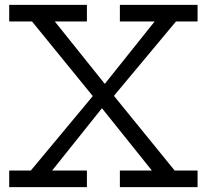

<svg xmlns="http://www.w3.org/2000/svg" viewBox="-20 -772 853 792"><path d="M706 -683.5 429 -351.5 451 -410V-339L433 -397.5L700.5 -68.5H795V0H474.5V-68.5H606.5L381 -350L440.5 -325H369.5L420 -350L195 -68.5H338.5V0H18V-68.5H107L383.5 -400.5L361.5 -341.5V-413L380 -354.5L112 -683.5H18V-752H338.5V-683.5H206L431.5 -402L372.5 -427H443.5L393 -402L618 -683.5H474.5V-752H795V-683.5Z"/></svg>

Font: Hepta Slab ExtraLight
Style: Regular
Weight: 400
Version: Version 1.102